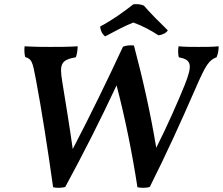

<svg xmlns="http://www.w3.org/2000/svg" viewBox="-20 -903 1078 929"><path d="M489 -727C529 -748 579 -776 625 -794C667 -779 709 -757 747 -732C767 -735 784 -743 792 -756C747 -800 709 -838 676 -876C660 -883 642 -884 625 -882C579 -846 521 -804 465 -775C465 -759 474 -737 489 -727ZM941 -676C909 -676 872 -676 844 -679C841 -661 841 -643 845 -626C907 -614 913 -590 873 -490C843 -416 788 -290 736 -188C709 -352 670 -526 628 -683C608 -685 590 -683 575 -677C497 -509 416 -343 332 -182C316 -296 296 -416 281 -509C268 -591 273 -613 347 -626C353 -642 355 -659 356 -679C312 -676 257 -676 223 -676C194 -676 151 -676 99 -679C97 -660 98 -642 102 -627C133 -617 137 -609 154 -517C182 -368 210 -189 237 3C253 7 282 7 296 1C382 -157 467 -325 544 -490C586 -331 621 -154 645 3C664 7 690 7 705 1C785 -158 857 -317 926 -475C976 -590 991 -612 1028 -626C1035 -643 1038 -661 1038 -679C1008 -676 975 -676 941 -676Z"/></svg>

Font: Vollkorn Semibold
Style: Italic
Weight: 600
Italic angle: -11°
Designer: Friedrich Althausen
Foundry: Friedrich Althausen
Version: Version 4.015;PS 004.015;hotconv 1.0.88;makeotf.lib2.5.64775